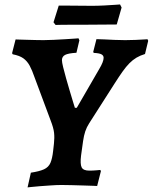

<svg xmlns="http://www.w3.org/2000/svg" viewBox="-20 -818 675 849"><path d="M253.9 -551.7Q253.9 -542.9 259.2 -521Q264.5 -499.2 272.4 -471.3Q280.3 -443.5 288.4 -416.1Q296.5 -388.7 302.9 -367.9Q309.3 -347.1 311.1 -341.4H319.6L418.6 -512.5Q438.2 -545 438.2 -562.4Q438.2 -572.6 428.5 -577.8Q418.8 -583 394.3 -584.1L392.3 -589L406.5 -644.9Q418.6 -644.9 440.3 -643.8Q461.9 -642.7 487.1 -641.6Q512.4 -640.5 533.4 -640.5Q555.6 -640.5 578.3 -641.5Q601.1 -642.5 616.7 -643.5Q632.3 -644.5 632.3 -644.5L635.3 -637.6L621.2 -579.2Q600.2 -572.9 583.4 -563Q566.7 -553 552 -538.1Q537.4 -523.2 522.1 -501.7Q506.8 -480.2 488.2 -451L374.3 -272.8Q363.1 -255.3 357 -237Q350.9 -218.7 347.3 -193.7Q343.7 -168.8 338.4 -129.8Q333.9 -92.6 341 -78.1Q348.1 -63.5 375 -63.5Q391.3 -63.5 407.3 -65Q423.4 -66.5 423.4 -66.5L426.3 -61.6L409.6 4.4Q409.6 4.4 392.3 3.6Q375.1 2.9 349.1 2.2Q323.2 1.5 296.6 0.7Q270 0 252.3 0Q231.6 0 206.1 1.8Q180.6 3.5 156.6 5.3Q132.7 7.1 117.3 8.9Q101.9 10.6 101.9 10.6L116.5 -54.4Q154.6 -60.2 174.6 -69.4Q194.6 -78.6 203 -97.8Q211.3 -117.1 214.9 -150.5L218.5 -182.4Q221.5 -208.8 219.1 -230.8Q216.7 -252.7 203.6 -286.1L132.9 -475.8Q122.1 -507.4 111 -527.9Q99.8 -548.3 83 -560.3Q66.2 -572.2 36.3 -577.9L33.4 -582.8L48.9 -643.6Q48.9 -643.6 62.2 -643.1Q75.6 -642.6 96.1 -642.1Q116.6 -641.5 137.3 -641Q158 -640.5 172.2 -640.5Q191.4 -640.5 217.3 -641.8Q243.3 -643.1 268.4 -644.6Q293.4 -646.1 310.3 -647.3Q327.2 -648.6 327.2 -648.6L331 -639.8L318 -584.7Q281.6 -582.5 267.8 -575.2Q253.9 -567.9 253.9 -551.7ZM517.7 -784.7 496.2 -709.7 359.5 -708.7Q331.6 -708.7 300.5 -708.7Q269.4 -708.7 247.5 -708.2Q225.7 -707.7 225.7 -707.7L216.6 -719.4L239.8 -793.3Q239.8 -793.3 265 -793.3Q290.1 -793.3 324.8 -792.8Q359.5 -792.3 387.7 -792.3Q412.2 -792.3 441 -793.8Q469.8 -795.3 490.4 -796.8Q510.9 -798.3 510.9 -798.3Z"/></svg>

Font: Alegreya
Style: Italic
Weight: 400
Italic angle: -7°
Designer: Juan Pablo del Peral
Foundry: Huerta Tipografica
Version: Version 2.009